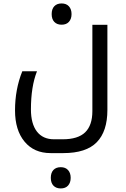

<svg xmlns="http://www.w3.org/2000/svg" viewBox="-20 -625 712 1085"><path d="M266.1 240.2Q172.4 240.2 118.7 175.3Q64.9 110.4 64.9 -1Q64.9 -120.6 106 -222.2H189Q154.8 -135.7 154.8 -6.8Q154.8 74.2 188.5 118.2Q222.2 162.1 285.2 162.1H334Q420.9 162.1 461.4 122.6Q502 83 502 2.9V-484.9H586.9V-3.9Q586.9 117.2 526.9 178.7Q466.8 240.2 337.9 240.2ZM328.1 -485.4Q302.2 -485.4 287.1 -501Q272 -516.6 272 -545.4Q272 -574.2 286.9 -589.8Q301.8 -605.5 328.1 -605.5Q355 -605.5 369.6 -589.1Q384.3 -572.8 384.3 -545.4Q384.3 -518.1 369.6 -501.7Q355 -485.4 328.1 -485.4ZM323.2 439.9Q297.4 439.9 282.2 424.3Q267.1 408.7 267.1 379.9Q267.1 351.1 282 335.4Q296.9 319.8 323.2 319.8Q350.1 319.8 364.7 336.2Q379.4 352.5 379.4 379.9Q379.4 407.2 364.7 423.6Q350.1 439.9 323.2 439.9Z"/></svg>

Font: Noto Sans Kufi Arabic
Style: Regular
Weight: 400
Designer: Monotype Design team
Foundry: Monotype Imaging Inc.
Version: Version 1.02